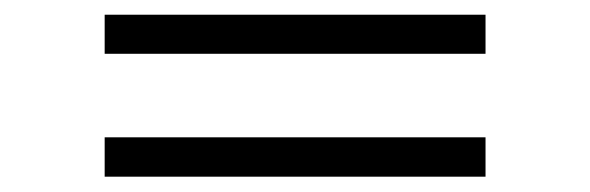

<svg xmlns="http://www.w3.org/2000/svg" viewBox="-20 -488 790 257"><path d="M120.1 -416V-468.3H629.9V-416ZM120.1 -251.5V-304.2H629.9V-251.5Z"/></svg>

Font: Manrope Light
Style: Regular
Weight: 300
Designer: Mikhail Sharanda
Foundry: Mikhail Sharanda
Version: Version 4.505;FEAKit 1.0